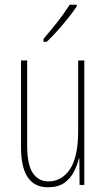

<svg xmlns="http://www.w3.org/2000/svg" viewBox="-20 -783 448 813"><path d="M337 -527V0H317L316 -112H314Q307 -83 292.5 -55Q278 -27 252 -8.5Q226 10 183 10Q69 10 69 -159V-527H95V-167Q95 -87 118.5 -51Q142 -15 185 -15Q242 -15 276.5 -67Q311 -119 311 -228V-527ZM305 -756Q289 -732 266.5 -704Q244 -676 221 -650.5Q198 -625 178 -606H164V-618Q198 -658 224 -691Q250 -724 275 -763H305Z"/></svg>

Font: Noto Sans ExtraCondensed Thin
Style: Regular
Weight: 100
Width: 2
Designer: Monotype Design Team
Foundry: Monotype Imaging Inc.
Version: Version 2.013; ttfautohint (v1.8.4.7-5d5b)